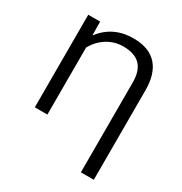

<svg xmlns="http://www.w3.org/2000/svg" viewBox="-166 -664 902 952"><g transform="rotate(30 285.5 -188.0)"><path d="M431 165H505V-347C505 -467 451 -541 326 -541C250 -541 189 -513 142 -453H141L140 -530H72V0H144V-384C176 -442 234 -481 301 -481C390 -481 431 -438 431 -349Z"/></g></svg>

Font: Cheyenne Sans Light
Style: Regular
Weight: 300
Designer: The Public Sans project authors (U.S. Web Design System), Libre Franklin designed by Pablo Impallari and Rodrigo Fuenzal
Foundry: The Cheyenne Sans Project Authors
Version: Version 2.007